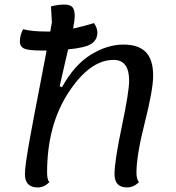

<svg xmlns="http://www.w3.org/2000/svg" viewBox="-20 -795 771 840"><path d="M145 25Q89 25 89 -33Q89 -50 93.5 -84Q98 -118 109.5 -182.5Q121 -247 129.5 -290Q138 -333 157 -433Q176 -533 184 -574H159Q105 -574 86 -582.5Q67 -591 67 -614Q67 -641 81 -667Q121 -657 186 -657H200Q201 -665 203.5 -678Q206 -691 207 -697L203 -767Q233 -775 263 -775Q287 -775 297 -763.5Q307 -752 307 -724Q307 -710 300 -670Q350 -681 391 -694Q406 -673 406 -652Q406 -621 380 -603.5Q354 -586 278 -579Q247 -444 241 -418L251 -413Q305 -511 377 -555.5Q449 -600 520 -600Q586 -600 618 -567Q650 -534 650 -464Q650 -403 613.5 -259Q577 -115 577 -40Q577 -11 588 2Q564 25 536 25Q481 25 481 -33Q481 -90 513 -242Q545 -394 545 -442Q545 -533 477 -533Q373 -533 279.5 -390Q186 -247 186 -40Q186 -9 196 2Q173 25 145 25Z"/></svg>

Font: Lemonada Light
Style: Regular
Weight: 300
Designer: Mohamed Gaber (Arabic), Eduardo Tunni (Latin)
Foundry: Kief Type Foundry
Version: Version 4.004